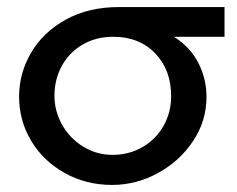

<svg xmlns="http://www.w3.org/2000/svg" viewBox="-20 -512 669 543"><path d="M564 -238Q564 -170 526 -113Q488 -56 426.5 -22.5Q365 11 297 11Q223 11 162.5 -23Q102 -57 68 -114Q34 -171 34 -239Q34 -305 68 -363Q102 -421 166 -456.5Q230 -492 316 -492H615V-408H472Q518 -379 541 -334Q564 -289 564 -238ZM464 -240Q464 -314 419 -361Q374 -408 300 -408Q251 -408 213 -385.5Q175 -363 154.5 -325Q134 -287 134 -241Q134 -198 155.5 -159.5Q177 -121 215 -97.5Q253 -74 298 -74Q345 -74 383 -96Q421 -118 442.5 -156Q464 -194 464 -240Z"/></svg>

Font: Geom
Style: Regular
Weight: 400
Version: Version 1.102